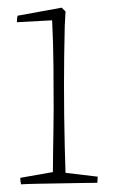

<svg xmlns="http://www.w3.org/2000/svg" viewBox="-20 -477 296 501"><path d="M35 4Q33 -2 33 -13L118 -28Q118 -47 118.5 -78Q119 -109 119.5 -141Q120 -173 120 -193Q120 -239 119.5 -303Q119 -367 116 -424L24 -419Q24 -430 26 -436L141 -457L151 -447L149 -410Q148 -375 147.5 -331.5Q147 -288 147 -254Q147 -216 147.5 -174Q148 -132 149 -93Q150 -54 151 -26L235 -16Q235 -13 234.5 -8.5Q234 -4 234 0Q220 0 193.5 0.5Q167 1 136 1.5Q105 2 77.5 2.5Q50 3 35 4Z"/></svg>

Font: Labrada ExtraLight
Style: Regular
Weight: 200
Designer: Mercedes Jáuregui
Foundry: Omnibus-Type Team
Version: Version 1.000; ttfautohint (v1.8.4.7-5d5b)